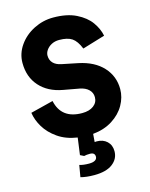

<svg xmlns="http://www.w3.org/2000/svg" viewBox="-145 -848 937 1200"><g transform="rotate(-15 323.5 -248.0)"><path d="M225 251 238 175Q262 183 300 183Q325 183 338.5 175Q352 167 352 152Q352 125 320 125Q298 125 282 129L258 117L273 7Q199 -4 147.5 -40Q96 -76 68 -122.5Q40 -169 33 -217L180 -254Q206 -133 340 -133Q387 -133 414.5 -154Q442 -175 442 -209Q442 -238 421.5 -258Q401 -278 365 -285L261 -304Q167 -321 113.5 -381Q60 -441 60 -532Q60 -593 96.5 -645Q133 -697 192.5 -727Q252 -757 318 -757Q407 -757 466.5 -727.5Q526 -698 557 -654.5Q588 -611 597 -565L451 -521Q430 -573 401 -592.5Q372 -612 318 -612Q290 -612 268.5 -600.5Q247 -589 235 -571.5Q223 -554 223 -536Q223 -507 241 -488Q259 -469 294 -462L397 -441Q498 -420 553 -360Q608 -300 608 -217Q608 -164 580 -114.5Q552 -65 498.5 -31Q445 3 372 10L368 62L381 61Q422 61 447.5 85Q473 109 473 149Q473 198 432 229.5Q391 261 313 261Q261 261 225 251Z"/></g></svg>

Font: Evergrow Sans 
Style: ExtraBold
Weight: 800
Foundry: 10Web
Version: Version 1.000